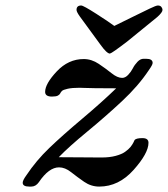

<svg xmlns="http://www.w3.org/2000/svg" viewBox="-20 -671 614 702"><path d="M63 -2.9Q63 -11.7 76.2 -29.8Q112.3 -84 160.2 -129.9Q208 -175.8 280.5 -236.8Q353 -297.9 404.8 -348.1Q357.9 -348.1 327.4 -348.6Q296.9 -349.1 285.9 -349.6Q274.9 -350.1 271 -350.1Q243.2 -350.1 227.1 -346.4Q210.9 -342.8 206.5 -338.4Q202.1 -334 200.2 -329.6Q198.2 -325.2 191.7 -321.5Q185.1 -317.9 169.9 -317.9Q145 -317.9 145 -335Q145 -364.7 187.5 -409.9Q230 -455.1 286.1 -455.1Q314.9 -455.1 341.1 -437.5Q367.2 -419.9 388.2 -403.1Q409.2 -386.2 426.8 -386.2Q438 -386.2 448.5 -397.2Q459 -408.2 465.6 -421.1Q472.2 -434.1 482.7 -445.1Q493.2 -456.1 504.9 -456.1H514.2Q538.1 -456.1 538.1 -440.9Q538.1 -434.1 523.9 -414.1Q485.8 -356.9 426.5 -301.5Q367.2 -246.1 299.1 -189.9Q231 -133.8 194.8 -96.2Q218.8 -96.2 275.9 -95.7Q333 -95.2 346.2 -95.2H352.1Q380.9 -95.2 402.8 -101.1Q424.8 -106.9 437.5 -116Q450.2 -125 457 -133.5Q463.9 -142.1 467.8 -149.9L472.2 -159.2Q478 -166 501 -166Q522.9 -166 522.9 -148.9Q522.9 -110.8 468.5 -49.8Q414.1 11.2 342.8 11.2Q313 11.2 287.6 -6.3Q262.2 -23.9 240 -41.5Q217.8 -59.1 195.8 -59.1Q158.7 -59.1 122.1 -4.9Q110.8 11.2 94.2 11.2H86.9Q63 11.2 63 -2.9ZM259.8 -634.8Q259.8 -650.9 276.9 -650.9Q284.7 -650.9 332.3 -620.4Q379.9 -589.8 397.9 -576.2Q422.9 -588.4 462.9 -608.2Q502.9 -627.9 526.9 -639.4Q550.8 -650.9 557.1 -650.9Q565.9 -650.9 570.1 -645.5Q574.2 -640.1 574.2 -634.8Q574.2 -626 555.2 -608.9Q504.4 -567.9 444.8 -519Q388.7 -476.1 381.8 -475.1Q370.6 -475.1 347.2 -507.8Q283.2 -594.7 271.5 -611.3Q259.8 -627.9 259.8 -634.8Z"/></svg>

Font: CMU Serif
Style: BoldItalic
Weight: 700
Italic angle: -14.04°
Version: Version 0.7.0